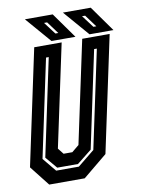

<svg xmlns="http://www.w3.org/2000/svg" viewBox="-95 -911 723 975"><g transform="rotate(-10 267.0 -424.0)"><path d="M78.5 0 -2.5 -103 124.5 -700H266L153.5 -172L177.5 -141.5H222.5L259.5 -172L372 -700H513.5L386.5 -103L261.5 0ZM125.5 -63.5H242.5L329.5 -134L436.5 -638H422.5L316.5 -138L240.5 -77.5H133.5L82.5 -138L188.5 -638H174.5L67.5 -134ZM536 -716H412.5L298.5 -848H442ZM453.5 -750 407 -813H391L438.5 -750ZM340 -716H216.5L102.5 -848H246ZM257.5 -750 211 -813H195L242.5 -750Z"/></g></svg>

Font: Tourney Condensed Regular
Style: Bold Italic
Weight: 700
Width: 3
Italic angle: -12°
Designer: Tyler Finck
Foundry: Etcetera Type Co
Version: Version 1.010; ttfautohint (v1.8.3)